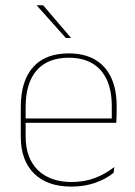

<svg xmlns="http://www.w3.org/2000/svg" viewBox="-20 -700 515 730"><path d="M251.5 9.5Q160 9.5 109.5 -40.2Q59 -90 59 -180.5V-292.5Q59 -392.5 105.8 -444.8Q152.5 -497 241.5 -497Q300 -497 340.8 -473.5Q381.5 -450 402.5 -405.2Q423.5 -360.5 423.5 -296.5V-279.5Q423.5 -268.5 423.2 -257.5Q423 -246.5 422 -233H405Q405 -250.5 405 -266.5Q405 -282.5 405 -296Q405 -355.5 386.2 -396.5Q367.5 -437.5 331 -459Q294.5 -480.5 241.5 -480.5Q161.5 -480.5 119.5 -432.5Q77.5 -384.5 77.5 -292.5V-243.5V-239.5V-181Q77.5 -140 89.2 -108Q101 -76 123.5 -53.8Q146 -31.5 178.5 -19.8Q211 -8 252 -8Q299.5 -8 339.5 -22.8Q379.5 -37.5 414.5 -65L412 -43Q382.5 -19 341.5 -4.8Q300.5 9.5 251.5 9.5ZM67.5 -233V-249.5H415.5V-233ZM144 -680 250 -556V-555.5H230.5L120 -679V-680Z"/></svg>

Font: Anek Odia Medium Thin
Style: Regular
Weight: 250
Version: Version 1.003